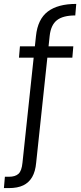

<svg xmlns="http://www.w3.org/2000/svg" viewBox="-61 -783 414 982"><path d="M-41 179 -36 121H-15Q17 121 33.5 106Q50 91 54 49L123 -599Q132 -685 183.5 -724Q235 -763 329 -763L324 -704Q261 -704 230 -679.5Q199 -655 193 -599L124 49Q120 94 103.5 122.5Q87 151 58 165Q29 179 -16 179ZM36 -488 41 -546H314L309 -488Z"/></svg>

Font: DM Sans 9pt Light
Style: Regular
Weight: 300
Version: Version 4.004;gftools[0.9.30]